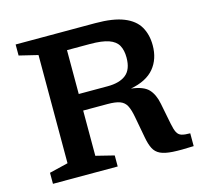

<svg xmlns="http://www.w3.org/2000/svg" viewBox="-103 -823 1007 941"><g transform="rotate(-15 401.0 -352.5)"><path d="M53.5 -651V-707H457.5Q548.5 -707 602 -685.2Q655.5 -663.5 678.5 -623.5Q701.5 -583.5 701.5 -529.5Q701.5 -460 663.2 -413.8Q625 -367.5 543.5 -352Q606 -344.5 631.2 -317.8Q656.5 -291 666 -242L687 -135.5Q693 -104.5 701 -89.5Q709 -74.5 724.2 -69.8Q739.5 -65 767.5 -65V0Q702 3 661.5 0.5Q621 -2 598.5 -12.8Q576 -23.5 564.8 -45.5Q553.5 -67.5 547 -103.5L527 -211Q520 -249.5 509.2 -270.5Q498.5 -291.5 476.2 -300Q454 -308.5 413.5 -308.5H289.5V-79L382 -56V0H53.5V-56L148.5 -79V-628ZM436.5 -392.5Q497 -392.5 529.5 -418.5Q562 -444.5 562 -504.5Q562 -542 548.5 -566.5Q535 -591 501 -603Q467 -615 406 -615H289.5V-392.5Z"/></g></svg>

Font: Newsreader Caption Medium
Style: Regular
Weight: 500
Designer: Hugues Gentile
Foundry: Production Type
Version: Version 1.001